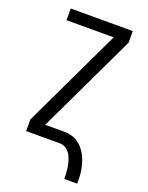

<svg xmlns="http://www.w3.org/2000/svg" viewBox="-167 -819 834 1082"><g transform="rotate(20 250.0 -277.5)"><path d="M358 180Q358 166 357.5 152Q357 138 355.5 124Q354 110 351 96.5Q348 83 343.5 69.5Q339 56 332.5 43.5Q326 31 316 21Q306 11 293 5.5Q280 0 266 0H64V-70L347 -665H64V-735H436V-665L153 -70H266Q287 -70 308 -65Q329 -60 347 -48.5Q365 -37 379 -20.5Q393 -4 403 14.5Q413 33 419.5 53.5Q426 74 430 95Q434 116 435 137.5Q436 159 436 180Z"/></g></svg>

Font: Iosevka Fixed
Style: Regular
Weight: 400
Monospace: yes
Designer: Belleve Invis
Foundry: Belleve Invis
Version: Version 33.2.4